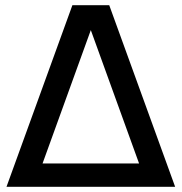

<svg xmlns="http://www.w3.org/2000/svg" viewBox="-20 -720 700 740"><path d="M5 0H655L401 -700H259ZM144 -90 330 -604 516 -90Z"/></svg>

Font: Uncut Plan8
Style: Regular
Weight: 400
Designer: Kasper Nordkvist
Foundry: UNCUT.wtf
Version: Version 1.002;Glyphs 3.1.2 (3151)